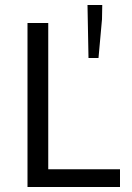

<svg xmlns="http://www.w3.org/2000/svg" viewBox="-20 -748 526 768"><path d="M90 0V-656H173V-71H460V0ZM334 -516 330 -728H389L388 -671L374 -516Z"/></svg>

Font: CV Source Sans
Style: Regular
Weight: 400
Designer: Paul D. Hunt
Foundry: Adobe Systems Incorporated
Version: Version 3.001